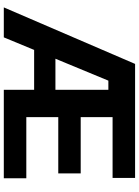

<svg xmlns="http://www.w3.org/2000/svg" viewBox="123 -870 747 1034"><g transform="rotate(90 497.0 -353.5)"><path d="M324.7 -707H938.6V-585.8H611.4V-414.1H914.3V-293.3H611.4V-121.2H940.5V0H464V-563.1H414.8L181.7 0H20.3ZM182.2 -278H547.6V-163.3H182.2Z"/></g></svg>

Font: Pretendard Std Variable
Style: Regular
Weight: 400
Designer: Base glyphs from Inter by Rasmus Andersson; Hangeul glyphs from Noto Sans CJK(Source Han Sans) by Jang Soo-young and Kan
Foundry: Kil Hyung-jin
Version: Version 1.309;Glyphs 3.2 (3225)